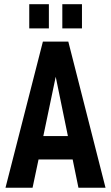

<svg xmlns="http://www.w3.org/2000/svg" viewBox="-20 -887 524 907"><path d="M323.2 -133.8H162.1L133.8 0H5.9L182.6 -690.4H302.7L478.5 0H350.6ZM300.8 -244.1 243.2 -524.4 184.6 -244.1ZM118.2 -867.2H210.9V-752.9H118.2ZM274.4 -867.2H367.2V-752.9H274.4Z"/></svg>

Font: Dinish Condensed
Style: Bold
Weight: 700
Width: 3
Designer: Bert Driehuis
Foundry: Playbeing
Version: Version 3.006; git-39231f3c-release